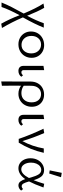

<svg xmlns="http://www.w3.org/2000/svg" viewBox="1046 -1798 1040 3173"><g transform="rotate(90 1566.5 -211.0)"><path d="M371 289Q291 146 231 -14Q138 158 95 284H21Q53 203 96.5 117.5Q140 32 203 -82Q116 -288 38 -409L109 -421Q171 -313 240 -139Q320 -288 363 -414H436Q380 -270 267 -69Q342 108 442 277Z M500 -202Q500 -264 529 -313.5Q558 -363 609.5 -391.5Q661 -420 725 -420Q785 -420 833 -393Q881 -366 908 -319Q935 -272 935 -213Q935 -151 906 -101Q877 -51 826.5 -23Q776 5 712 5Q651 5 603 -22Q555 -49 527.5 -96Q500 -143 500 -202ZM862 -206Q862 -279 820.5 -324Q779 -369 716 -369Q651 -369 612 -324Q573 -279 573 -210Q573 -137 615 -91.5Q657 -46 721 -46Q786 -46 824 -92Q862 -138 862 -206Z M1068 -80V-409L1138 -420V-91Q1136 -44 1174 -44Q1203 -44 1223 -71L1248 -43Q1234 -21 1208.5 -8Q1183 5 1152 5Q1111 5 1089.5 -17Q1068 -39 1068 -80Z M1744 -216Q1744 -154 1716.5 -103.5Q1689 -53 1640 -24Q1591 5 1530 5Q1490 5 1455.5 -6.5Q1421 -18 1396 -39L1395 98Q1395 152 1397 278L1326 289Q1327 125 1327 -193Q1327 -261 1355 -312.5Q1383 -364 1432 -391.5Q1481 -419 1542 -419Q1601 -419 1647 -393.5Q1693 -368 1718.5 -322Q1744 -276 1744 -216ZM1671 -212Q1671 -285 1633.5 -327Q1596 -369 1534 -369Q1473 -369 1435 -325Q1397 -281 1397 -206L1396 -83Q1418 -65 1451 -54.5Q1484 -44 1518 -44Q1589 -44 1630 -90.5Q1671 -137 1671 -212Z M1877 -80V-409L1947 -420V-91Q1945 -44 1983 -44Q2012 -44 2032 -71L2057 -43Q2043 -21 2017.5 -8Q1992 5 1961 5Q1920 5 1898.5 -17Q1877 -39 1877 -80Z M2505 -414Q2456 -191 2337 0H2275Q2208 -197 2107 -409L2178 -421Q2255 -247 2311 -60Q2400 -224 2433 -414Z M3129 -40Q3116 -21 3092.5 -8Q3069 5 3044 5Q3005 5 2981 -24.5Q2957 -54 2939 -107Q2861 5 2761 5Q2712 5 2674.5 -21Q2637 -47 2616 -92.5Q2595 -138 2595 -195Q2595 -259 2621 -310Q2647 -361 2692 -390Q2737 -419 2791 -419Q2859 -419 2896 -374Q2933 -329 2957 -246Q2986 -317 3017 -421L3078 -409Q3023 -256 2978 -171Q2995 -109 3012 -79Q3029 -49 3057 -49Q3069 -49 3081.5 -55Q3094 -61 3103 -72ZM2921 -169 2912 -203Q2889 -285 2861.5 -328.5Q2834 -372 2787 -372Q2754 -372 2726.5 -350.5Q2699 -329 2683 -290.5Q2667 -252 2667 -203Q2667 -134 2697.5 -88Q2728 -42 2778 -42Q2854 -42 2921 -169ZM2795 -512 2836 -711 2908 -699 2847 -504Z"/></g></svg>

Font: Ysabeau
Style: Regular
Weight: 400
Designer: Christian Thalmann (Catharsis Fonts)
Version: Version 0.003